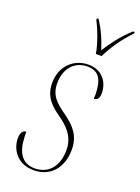

<svg xmlns="http://www.w3.org/2000/svg" viewBox="-147 -831 662 906"><g transform="rotate(20 183.5 -378.0)"><path d="M230 -606H259C282 -654 318 -708 366 -758L367 -766H359C307 -719 274 -672 248 -631C232 -681 217 -717 186 -766H178L177 -758C198 -719 224 -650 230 -606ZM141 10C228 10 278 -55 278 -142C278 -214 241 -252 188 -290C136 -327 106 -355 106 -414C106 -493 153 -537 214 -537C274 -537 292 -496 294 -430C294 -422 294 -413 293 -404C310 -404 320 -416 320 -441C320 -493 288 -547 215 -547C144 -547 83 -494 83 -408C83 -337 123 -302 177 -265C233 -224 255 -183 255 -132C255 -50 211 0 143 0C77 0 50 -50 48 -123C47 -131 47 -140 47 -149C34 -149 20 -139 20 -107C20 -54 56 10 141 10Z"/></g></svg>

Font: Noto Serif Display Condensed Thin
Style: Italic
Weight: 100
Width: 3
Italic angle: -12°
Designer: Monotype Design Team
Foundry: Monotype Imaging Inc.
Version: Version 2.009